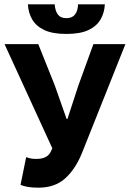

<svg xmlns="http://www.w3.org/2000/svg" viewBox="-20 -856 600 888"><path d="M158 12Q129 12 109 8.5Q89 5 75 -1L101 -129Q110 -126 120 -123.5Q130 -121 150 -121Q171 -121 187.5 -128Q204 -135 213 -151L222 -170L1 -652H157L233 -462L288 -306H292L343 -462L412 -652H560L359 -148Q329 -74 281.5 -31Q234 12 158 12ZM287 -699Q223 -699 185 -717Q147 -735 129 -766Q111 -797 109 -836H233Q235 -806 247.5 -789Q260 -772 287 -772Q314 -772 327 -789Q340 -806 341 -836H465Q463 -797 445 -766Q427 -735 389 -717Q351 -699 287 -699Z"/></svg>

Font: Source Sans 3
Style: Bold
Weight: 700
Designer: Paul D. Hunt
Foundry: Adobe
Version: Version 3.052;hotconv 1.1.0;makeotfexe 2.6.0